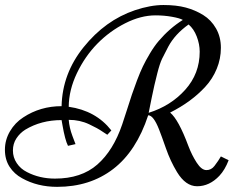

<svg xmlns="http://www.w3.org/2000/svg" viewBox="-20 -724 935 761"><path d="M855.5 -104 886.2 -88.9Q871.6 -50.8 849.6 -27.3Q810.5 14.2 761.2 14.2Q715.8 14.2 681.6 -42Q655.3 -85.4 637.7 -136Q620.1 -186.5 610.4 -210.9Q588.4 -267.1 567.4 -267.1Q520.5 -124.5 428.5 -54Q336.4 16.6 206.5 16.6Q128.4 16.6 67.4 -17.6Q36.6 -34.2 18.1 -62.7Q-0.5 -91.3 -0.5 -130.4Q-0.5 -169.4 19.5 -203.6Q39.6 -237.8 72.3 -258.8Q139.6 -303.2 224.1 -303.2Q227.1 -432.6 311.5 -537.1Q397 -643.6 515.1 -683.6Q576.7 -704.1 627.9 -704.1Q679.2 -704.1 716.3 -694.1Q753.4 -684.1 785.2 -664.6Q816.9 -645 836.2 -611.3Q855.5 -577.6 855.5 -534.4Q855.5 -491.2 839.1 -451.4Q822.8 -411.6 793.5 -379.9Q738.8 -320.3 654.3 -277.8Q687.5 -250.5 726.6 -145.5Q740.7 -108.4 759.8 -79.1Q778.8 -49.8 798.3 -49.8Q817.4 -49.8 830.1 -66.4Q846.2 -87.4 855.5 -104ZM279.3 -152.8 249.5 -146Q237.8 -168.9 227.5 -228.5L224.1 -248Q143.1 -248 80.1 -210Q59.1 -196.8 45.2 -175.8Q31.2 -154.8 31.2 -127.4Q31.2 -100.1 46.4 -77.4Q61.5 -54.7 86.9 -42Q136.7 -16.1 197.8 -16.1Q302.2 -16.1 365.7 -71.8Q429.2 -127.4 464.4 -231Q471.7 -252.4 483.6 -289.8Q495.6 -327.1 502.9 -349.4Q510.3 -371.6 522.9 -405Q535.6 -438.5 546.4 -460.9Q557.1 -483.4 574 -511.7Q590.8 -540 608.9 -561.5Q652.3 -612.3 704.6 -645Q692.9 -651.9 661.6 -657.5Q630.4 -663.1 596.2 -663.1Q538.1 -663.1 476.3 -631.8Q414.6 -600.6 365.7 -550.8Q316.9 -501 284.9 -434.1Q252.9 -367.2 252.4 -300.8Q359.9 -285.6 421.4 -207L405.3 -189.9Q402.3 -191.4 389.2 -200.4Q376 -209.5 363.5 -216.3Q351.1 -223.1 333.5 -231.4Q296.4 -249 252.4 -249Q254.9 -217.3 266.8 -185.8Q278.8 -154.3 279.3 -152.8ZM569.3 -276.9Q656.7 -304.2 714.1 -368.2Q771.5 -432.1 771.5 -519Q771.5 -548.8 759.8 -579.3Q748 -609.9 727.5 -627Q673.3 -588.4 647 -539.1Q631.8 -510.7 622.6 -491.5Q613.3 -472.2 603.5 -433.6Q591.3 -386.2 581.5 -337.6Q571.8 -289.1 569.3 -276.9Z"/></svg>

Font: Niconne
Style: Regular
Weight: 400
Designer: Vernon Adams
Foundry: Vernon Adams
Version: Version 1.002